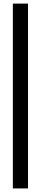

<svg xmlns="http://www.w3.org/2000/svg" viewBox="-20 -934 229 1074"><path d="M51.9 -913.9H136.7V120H51.9Z"/></svg>

Font: Big Shoulders Thin
Style: Regular
Weight: 100
Version: Version 2.002